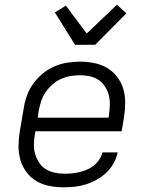

<svg xmlns="http://www.w3.org/2000/svg" viewBox="-20 -791 640 819"><path d="M251 8Q220 8 190 2Q160 -4 135.5 -18.5Q111 -33 93.5 -56Q76 -79 67.5 -107.5Q59 -136 59 -166.5Q59 -197 64 -228L81 -328Q85 -355 94.5 -382Q104 -409 121.5 -433.5Q139 -458 162 -477Q185 -496 211.5 -507.5Q238 -519 266 -523.5Q294 -528 321 -528Q352 -528 382 -522Q412 -516 436.5 -501.5Q461 -487 479 -464Q497 -441 505.5 -413Q514 -385 514 -354Q514 -323 509 -292L499 -231H131L129 -218Q125 -197 124.5 -175.5Q124 -154 130 -134Q136 -114 147 -97Q158 -80 175 -69.5Q192 -59 213 -54.5Q234 -50 256 -50Q272 -50 287.5 -51.5Q303 -53 319.5 -57Q336 -61 351.5 -67.5Q367 -74 380.5 -85Q394 -96 403.5 -110.5Q413 -125 417 -141H482Q477 -117 464.5 -94.5Q452 -72 433.5 -54.5Q415 -37 392.5 -24.5Q370 -12 346 -4.5Q322 3 298 5.5Q274 8 251 8ZM443 -289 445 -302Q448 -323 448.5 -344.5Q449 -366 444 -385.5Q439 -405 428 -422Q417 -439 400.5 -450Q384 -461 363.5 -465.5Q343 -470 322 -470Q301 -470 280 -466.5Q259 -463 239.5 -454Q220 -445 203 -430Q186 -415 174 -397Q162 -379 155.5 -359Q149 -339 145 -318L141 -289ZM300 -600 214 -738 261 -767 350 -648 479 -771 519 -734 386 -600Z"/></svg>

Font: Iosevka Aile Light Oblique
Style: Regular
Weight: 300
Italic angle: -9°
Designer: Belleve Invis
Foundry: Belleve Invis
Version: Version 31.1.0; ttfautohint (v1.8.4)